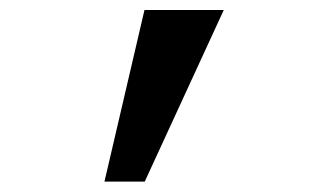

<svg xmlns="http://www.w3.org/2000/svg" viewBox="-20 -713 626 377"><path d="M185.1 -356.4 263.7 -693.4H419.4L264.2 -356.4Z"/></svg>

Font: Caskaydia Cove Medium
Style: Regular
Weight: 500
Monospace: yes
Designer: Aaron Bell
Foundry: Saja Typeworks
Version: Version 4.300; ttfautohint (v1.8.3)